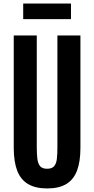

<svg xmlns="http://www.w3.org/2000/svg" viewBox="-20 -1061 535 1091"><path d="M248 9.8Q181.2 9.8 139.2 -15.4Q97.2 -40.5 77.6 -91.6Q58.1 -142.6 58.1 -220.7V-859.4H189V-223.1Q189 -187 192.1 -159.7Q195.3 -132.3 207.5 -117.2Q219.7 -102.1 247.6 -102.1Q275.4 -102.1 287.8 -116.9Q300.3 -131.8 303.2 -159.2Q306.2 -186.5 306.2 -223.1V-859.4H437V-220.7Q437 -142.6 417.7 -91.6Q398.4 -40.5 356.7 -15.4Q314.9 9.8 248 9.8ZM111.8 -952.1V-1041H383.3V-952.1Z"/></svg>

Font: Antonio
Style: Bold
Weight: 700
Designer: Vernon Adams
Foundry: Vernon Adams
Version: Version 1.002